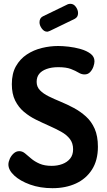

<svg xmlns="http://www.w3.org/2000/svg" viewBox="-20 -977 562 1006"><path d="M255 9Q190 9 137.5 -10Q85 -29 54.5 -57.5Q24 -86 24 -115Q24 -129 31.5 -145.5Q39 -162 52 -173.5Q65 -185 81 -185Q97 -185 111 -173.5Q125 -162 143 -146.5Q161 -131 187 -119.5Q213 -108 251 -108Q281 -108 306.5 -117.5Q332 -127 347.5 -146Q363 -165 363 -195Q363 -227 346 -249Q329 -271 300 -287Q271 -303 237 -318Q203 -333 168.5 -350Q134 -367 105.5 -391Q77 -415 59.5 -450Q42 -485 42 -536Q42 -592 63.5 -630Q85 -668 120.5 -691.5Q156 -715 199 -725.5Q242 -736 285 -736Q308 -736 339.5 -732.5Q371 -729 402.5 -720Q434 -711 454.5 -695.5Q475 -680 475 -656Q475 -644 469.5 -628Q464 -612 452.5 -599.5Q441 -587 423 -587Q407 -587 391.5 -596.5Q376 -606 351.5 -615.5Q327 -625 285 -625Q250 -625 224 -615.5Q198 -606 185 -589.5Q172 -573 172 -548Q172 -522 189.5 -504Q207 -486 235.5 -472Q264 -458 298 -444Q332 -430 366.5 -411.5Q401 -393 430 -367Q459 -341 476 -302.5Q493 -264 493 -208Q493 -137 462 -88.5Q431 -40 377.5 -15.5Q324 9 255 9ZM227 -811Q211 -811 199 -827.5Q187 -844 187 -860Q187 -882 204 -891L336 -955Q343 -957 349 -957Q366 -957 377.5 -941Q389 -925 389 -908Q389 -887 371 -878L241 -815Q237 -814 234 -812.5Q231 -811 227 -811Z"/></svg>

Font: Dosis
Style: Bold
Weight: 700
Designer: EdgarTolentino, PabloImpallari, IginoMarini
Foundry: EdgarTolentino, PabloImpallari, IginoMarini
Version: Version 3.001; ttfautohint (v1.8.2)